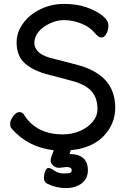

<svg xmlns="http://www.w3.org/2000/svg" viewBox="-20 -743 657 983"><path d="M320 112 286 116H281Q264 116 251.5 104Q239 92 239 80.5Q239 69 244.5 55Q250 41 255 26Q125 12 40 -84Q32 -93 32 -110Q32 -127 47.5 -148Q63 -169 79 -169Q95 -169 102 -157Q165 -55 302 -55Q349 -55 389.5 -72.5Q430 -90 454.5 -119.5Q479 -149 479 -184Q479 -244 446.5 -278Q414 -312 348 -329L232 -360Q156 -378 110.5 -416Q65 -454 65 -526Q65 -577 97.5 -622.5Q130 -668 186.5 -695.5Q243 -723 307.5 -723Q372 -723 421.5 -706Q471 -689 503 -664Q535 -639 535 -613Q535 -587 524 -569Q513 -551 500.5 -551Q488 -551 478 -561Q472 -568 465 -574Q433 -614 367 -632Q339 -640 305 -640Q271 -640 234 -622.5Q197 -605 176.5 -579Q156 -553 156 -524Q156 -495 180 -474Q204 -453 263 -440L372 -412Q570 -361 570 -192Q570 -131 538 -81Q478 13 342 26L336 46H342Q382 46 406 66.5Q430 87 430 129Q430 171 398.5 195.5Q367 220 317 220Q267 220 221 197Q205 189 205 169Q205 149 211.5 133Q218 117 228.5 117Q239 117 259 131Q279 145 306 145Q333 145 340 141.5Q347 138 347 128Q347 112 320 112Z"/></svg>

Font: LXGW ZhenKai
Style: Regular
Weight: 400
Designer: LXGW / Fontworks Inc.
Foundry: LXGW / Fontworks Inc.
Version: Version 0.800;June 8, 2025